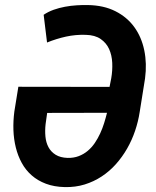

<svg xmlns="http://www.w3.org/2000/svg" viewBox="-20 -741 627 771"><path d="M333 -720.7Q396.5 -719.7 443.4 -696Q490.2 -672.4 519.3 -632.3Q548.3 -592.3 559.3 -539.1Q570.3 -485.8 562.5 -426.3L541 -291.5Q535.2 -253.4 522.5 -215.8Q509.8 -178.2 490.5 -144.5Q471.2 -110.8 445.6 -82Q419.9 -53.2 388.4 -32.5Q356.9 -11.7 319.8 -0.2Q282.7 11.2 240.2 10.3Q197.3 9.3 164.3 -3.2Q131.3 -15.6 107.2 -36.9Q83 -58.1 67.4 -86.7Q51.8 -115.2 43.5 -148.7Q35.2 -182.1 33.9 -218.8Q32.7 -255.4 37.6 -293L53.7 -392.6L419.9 -392.1L426.8 -427.2Q432.1 -458 430.7 -488.8Q429.2 -519.5 418.2 -543.9Q407.2 -568.4 384.5 -584.2Q361.8 -600.1 324.7 -601.1Q284.2 -602.5 245.1 -594Q206.1 -585.4 168.9 -570.3L155.3 -681.6Q173.3 -693.8 195.3 -701.7Q217.3 -709.5 241 -713.9Q264.6 -718.3 288.3 -719.7Q312 -721.2 333 -720.7ZM251.5 -106.9Q275.9 -106.4 295.9 -114Q315.9 -121.6 332 -135Q348.1 -148.4 360.6 -166.7Q373 -185.1 382.3 -205.3Q391.6 -225.6 398.2 -246.8Q404.8 -268.1 409.7 -288.1L169.4 -287.6L163.1 -242.7Q160.2 -217.3 162.4 -193.1Q164.6 -168.9 174.6 -150.1Q184.6 -131.3 203.4 -119.6Q222.2 -107.9 251.5 -106.9Z"/></svg>

Font: Roboto Mono
Style: Bold Italic
Weight: 700
Designer: Google
Version: Version 2.000985; 2015; ttfautohint (v1.3)